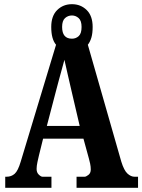

<svg xmlns="http://www.w3.org/2000/svg" viewBox="-20 -898 680 918"><path d="M5 0V-53H12Q34 -53 50 -67Q66 -81 79 -125L248 -684Q225 -711 225 -769Q225 -822 253.5 -850Q282 -878 324 -878Q366 -878 394.5 -850Q423 -822 423 -769Q423 -739 417 -718.5Q411 -698 400 -684L560 -125Q573 -83 589.5 -68Q606 -53 623 -53H640V0H346V-53H385Q391 -53 402.5 -61.5Q414 -70 414 -88Q414 -101 411 -115.5Q408 -130 405 -140L379 -235H186L166 -154Q163 -142 159 -123Q155 -104 155 -90Q155 -73 165.5 -63Q176 -53 183 -53H226V0ZM324 -713Q343 -713 356.5 -725.5Q370 -738 370 -769Q370 -799 356 -811.5Q342 -824 324 -824Q305 -824 291 -811.5Q277 -799 277 -769Q277 -713 324 -713ZM204 -296H361L322 -463Q314 -497 304.5 -539Q295 -581 288 -612Q283 -594 276 -568Q269 -542 261.5 -515Q254 -488 249 -468Z"/></svg>

Font: Noto Serif Myanmar ExtraCondensed ExtraBold
Style: Regular
Weight: 800
Width: 2
Designer: Ben Mitchell and the Monotype Design Team
Foundry: Monotype Imaging Inc.
Version: Version 2.106; ttfautohint (v1.8.4.7-5d5b)